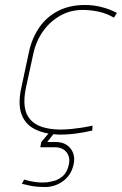

<svg xmlns="http://www.w3.org/2000/svg" viewBox="-20 -530 490 772"><path d="M206 -5H185L146 41L142 62Q153 62 163 62Q173 62 182 62Q191 62 199 62Q231 62 247 81.5Q263 101 257 131Q250 163 232.5 178Q215 193 196.5 197.5Q178 202 169 203Q144 205 123 202Q102 199 89.5 195.5Q77 192 77 192L68 209Q85 213 98.5 216Q112 219 128 220.5Q144 222 166 222Q206 220 236.5 196Q267 172 276 131Q284 93 263.5 67Q243 41 204 41Q200 41 193.5 41Q187 41 170 41ZM438 -459 450 -478Q422 -493 389 -501.5Q356 -510 322 -510Q260 -510 213.5 -486Q167 -462 137.5 -419Q108 -376 96 -319L65 -174Q52 -112 66 -72Q80 -32 117.5 -12Q155 8 211 11Q245 12 281 7.5Q317 3 351 -5L352 -25Q352 -25 341 -22.5Q330 -20 311 -17Q292 -14 268.5 -11.5Q245 -9 219 -9Q179 -10 149.5 -19.5Q120 -29 102 -49Q84 -69 79.5 -100.5Q75 -132 84 -176L114 -314Q125 -365 153.5 -405Q182 -445 225 -468.5Q268 -492 322 -490Q351 -489 381 -482Q411 -475 438 -459Z"/></svg>

Font: Advent Pro Thin
Style: Italic
Weight: 250
Italic angle: -12°
Version: Version 3.000